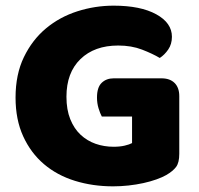

<svg xmlns="http://www.w3.org/2000/svg" viewBox="-20 -643 704 679"><path d="M614 -99Q614 -68 603 -53Q592 -38 568 -24Q554 -16 533 -8.5Q512 -1 487 4.5Q462 10 434.5 13Q407 16 380 16Q308 16 245 -3.5Q182 -23 135.5 -62.5Q89 -102 62 -161Q35 -220 35 -298Q35 -380 64.5 -441Q94 -502 142.5 -542.5Q191 -583 253.5 -603Q316 -623 382 -623Q477 -623 532.5 -592.5Q588 -562 588 -513Q588 -487 575 -468Q562 -449 545 -438Q520 -453 482.5 -467.5Q445 -482 398 -482Q314 -482 264.5 -434Q215 -386 215 -301Q215 -255 228.5 -221.5Q242 -188 265 -166.5Q288 -145 318 -134.5Q348 -124 382 -124Q404 -124 421 -128Q438 -132 447 -137V-231H340Q334 -242 328.5 -260Q323 -278 323 -298Q323 -334 339.5 -350Q356 -366 382 -366H551Q581 -366 597.5 -349.5Q614 -333 614 -303Z"/></svg>

Font: Baloo
Style: Regular
Weight: 400
Designer: Sarang Kulkarni and Ek Type
Foundry: Ek Type
Version: Version 1.100;PS 1.000;hotconv 1.0.88;makeotf.lib2.5.647800;